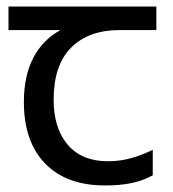

<svg xmlns="http://www.w3.org/2000/svg" viewBox="-20 -557 530 587"><path d="M301 10Q183 10 118 -57Q53 -124 53 -245Q53 -325 82 -380.5Q111 -436 165 -465H6V-537H458V-465H345Q251 -465 197.5 -411.5Q144 -358 144 -252Q144 -165 187 -114.5Q230 -64 310 -64Q347 -64 381 -73.5Q415 -83 447 -99V-21Q418 -5 383 2.5Q348 10 301 10Z"/></svg>

Font: lgurmukhi85
Style: Book
Weight: 400
Designer: Jelle Bosma - Monotype Design Team
Foundry: Monotype Imaging Inc.
Version: Version 2.003